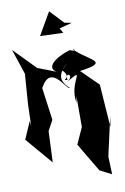

<svg xmlns="http://www.w3.org/2000/svg" viewBox="-106 -834 726 1119"><g transform="rotate(-10 257.0 -274.5)"><path d="M283 -421C338 -366 255 -363 304 -362C289 -414 357 -385 297 -349C433 -429 306 -347 332 -221L338 -260V-77L294 20L395 190L464 225L460 120L512 -112L502 -47L484 -302L384 -400C563 -424 458 -448 379 -518C336 -560 410 -505 346 -530C262 -506 190 -452 250 -419L141 -461L15 -590L65 -440L52 -262L48 -130L45 -164L0 -61L135 97L143 -87L176 -148L150 -340C222 -477 288 -303 309 -313C210 -400 321 -447 364 -510ZM267 -774 190 -641 327 -636 310 -665 385 -685 343 -693Z"/></g></svg>

Font: Asimov Silicon
Style: Regular
Weight: 400
Designer: Google
Version: Version 2.000980; 2014